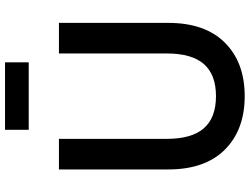

<svg xmlns="http://www.w3.org/2000/svg" viewBox="-134 -840 989 760"><g transform="rotate(-90 360.0 -459.5)"><path d="M226.6 -839.8V-933.6H493.7V-839.8ZM359.9 15.1Q227.1 15.1 148.4 -63.2Q69.8 -141.6 69.8 -287.6V-720.2H190.9V-292.5Q190.9 -194.8 232.7 -146.7Q274.4 -98.6 359.9 -98.6Q445.3 -98.6 487.1 -146.7Q528.8 -194.8 528.8 -292.5V-720.2H649.9V-287.6Q649.9 -141.6 571.5 -63.2Q493.2 15.1 359.9 15.1Z"/></g></svg>

Font: Vela Sans Bd
Style: Bold
Weight: 700
Designer: Principal design: Mikhail Sharanda - project Manrope.
Design modification: Ravid Balaliev
Foundry: Mikhail Sharanda
Version: Version 1.001